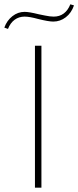

<svg xmlns="http://www.w3.org/2000/svg" viewBox="-32 -870 363 890"><path d="M-12 -742Q0 -775 25.5 -795Q51 -815 82 -815Q103 -815 147 -804Q153 -803 176.5 -798Q200 -793 217 -793Q244 -793 263.5 -807.5Q283 -822 294 -850L311 -845Q299 -810 273 -790Q247 -770 215 -770Q193 -770 145 -782Q105 -793 82 -793Q56 -793 36 -778.5Q16 -764 5 -736ZM130 -658H160V0H130Z"/></svg>

Font: Ysabeau Infant Extralight
Style: Regular
Weight: 200
Designer: Christian Thalmann (Catharsis Fonts)
Version: Version 0.003